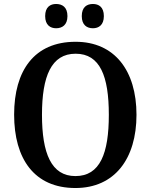

<svg xmlns="http://www.w3.org/2000/svg" viewBox="-20 -935 758 965"><path d="M447 -793C476 -793 502 -809 502 -854C502 -900 476 -915 447 -915C417 -915 391 -900 391 -854C391 -809 417 -793 447 -793ZM262 -793C292 -793 319 -809 319 -854C319 -900 292 -915 262 -915C233 -915 207 -900 207 -854C207 -809 233 -793 262 -793ZM359 10C556 10 666 -137 666 -358C666 -580 556 -725 360 -725C152 -725 51 -580 51 -359C51 -137 152 10 359 10ZM359 -50C238 -50 191 -164 191 -358C191 -552 238 -665 360 -665C483 -665 527 -552 527 -358C527 -164 483 -50 359 -50Z"/></svg>

Font: Noto Serif Khmer SemiCondensed SemiBold
Style: Regular
Weight: 600
Width: 4
Designer: Danh Hong and the Monotype Design Team
Foundry: Monotype Imaging Inc.
Version: Version 2.004